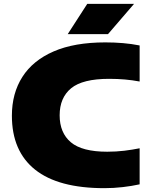

<svg xmlns="http://www.w3.org/2000/svg" viewBox="-20 -971 784 1001"><path d="M524 10Q284 10 163 -86.5Q42 -183 42 -368Q42 -484.5 96.8 -570.2Q151.5 -656 259.8 -703Q368 -750 529 -750Q576.5 -750 621 -746.2Q665.5 -742.5 708 -734V-546Q671.5 -553 632 -556.5Q592.5 -560 549 -560Q410.5 -560 350.8 -510.8Q291 -461.5 291 -370Q291 -278.5 349.5 -229.2Q408 -180 539 -180Q585.5 -180 628.5 -185.2Q671.5 -190.5 708 -198V-10Q667.5 -1 619.8 4.5Q572 10 524 10ZM333 -793 435 -951H679L543 -793Z"/></svg>

Font: Encode Sans Expanded Expanded Black
Style: Regular
Weight: 900
Width: 7
Designer: Multiple Designers
Foundry: Impallari Type
Version: Version 3.000; ttfautohint (v1.8.3) -l 8 -r 50 -G 200 -x 14 